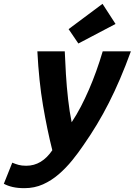

<svg xmlns="http://www.w3.org/2000/svg" viewBox="-110 -794 703 1002"><path d="M17 188Q-17 188 -43.5 182Q-70 176 -90 165L-46 55Q-29 62 -13 66.5Q3 71 27 71Q68 71 102 50.5Q136 30 163 -10Q136 -117 114.5 -243.5Q93 -370 85 -526H228Q230 -473 234 -407Q238 -341 245.5 -275Q253 -209 264 -156Q290 -195 312 -237.5Q334 -280 354 -326Q374 -372 392 -422Q410 -472 426 -526H573Q545 -449 516.5 -382.5Q488 -316 458 -257Q428 -198 395.5 -144Q363 -90 326 -37Q299 3 267 42.5Q235 82 197 115Q159 148 114.5 168Q70 188 17 188ZM299 -567 248 -642 425 -774 493 -669Z"/></svg>

Font: Ubuntu Sans Mono
Style: Bold Italic
Weight: 700
Italic angle: -13.5°
Monospace: yes
Designer: Dalton Maag Ltd
Foundry: Dalton Maag Ltd
Version: Version 1.006